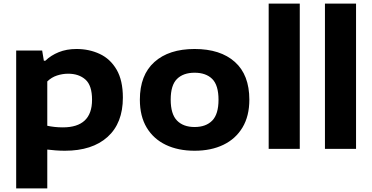

<svg xmlns="http://www.w3.org/2000/svg" viewBox="-20 -828 2070 1068"><path d="M70 220V-547H214.5L224 -490H232Q263 -520 306.8 -537.8Q350.5 -555.5 405.5 -555.5Q476 -555.5 534.8 -528Q593.5 -500.5 628.5 -440.8Q663.5 -381 663.5 -285Q663.5 -143 578.2 -66.2Q493 10.5 341 10.5Q314.5 10.5 289.2 8.5Q264 6.5 243 4V220ZM329.5 -119.5Q492 -119.5 492 -273Q492 -353 455.2 -385.5Q418.5 -418 359 -418Q328 -418 297.2 -408Q266.5 -398 243 -375V-128.5Q260.5 -124.5 283 -122Q305.5 -119.5 329.5 -119.5Z M1062.5 10.5Q971 10.5 902.5 -22.2Q834 -55 796 -118.2Q758 -181.5 758 -273.5Q758 -410.5 838.8 -483Q919.5 -555.5 1062.5 -555.5Q1206 -555.5 1286.5 -483.5Q1367 -411.5 1367 -273.5Q1367 -182.5 1329 -119Q1291 -55.5 1222.5 -22.5Q1154 10.5 1062.5 10.5ZM1062.5 -121.5Q1125.5 -121.5 1160.5 -157.2Q1195.5 -193 1195.5 -273Q1195.5 -354 1160.5 -388.8Q1125.5 -423.5 1062.5 -423.5Q999.5 -423.5 964.5 -388.8Q929.5 -354 929.5 -274Q929.5 -193.5 964.5 -157.5Q999.5 -121.5 1062.5 -121.5Z M1474.5 0V-808H1647.5V0Z M1787.5 0V-808H1960.5V0Z"/></svg>

Font: Encode Sans Expanded Expanded
Style: Bold
Weight: 700
Width: 7
Designer: Multiple Designers
Foundry: Impallari Type
Version: Version 3.000; ttfautohint (v1.8.3) -l 8 -r 50 -G 200 -x 14 